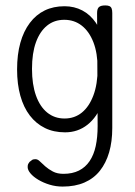

<svg xmlns="http://www.w3.org/2000/svg" viewBox="-20 -487 499 708"><path d="M211 201Q186 201 163 194Q140 187 121.5 176Q103 165 92.5 152.5Q82 140 82 129Q82 121 84 117.5Q86 114 89 110Q96 104 99.5 102Q103 100 111 100Q119 100 127 108Q135 116 147 126.5Q159 137 175 145.5Q191 154 214 154Q247 154 271 142Q295 130 310.5 107Q326 84 333 51.5Q340 19 340 -22L338 -439Q338 -455 345 -461Q352 -467 368 -467Q378 -467 383.5 -464.5Q389 -462 391.5 -456Q394 -450 394 -439V-15Q394 35 382.5 74.5Q371 114 348.5 142.5Q326 171 291.5 186Q257 201 211 201ZM220 1Q178 1 145.5 -15Q113 -31 90 -61Q67 -91 55 -134Q43 -177 43 -231Q43 -286 55 -329Q67 -372 90 -402.5Q113 -433 145 -448.5Q177 -464 218 -464Q254 -464 283.5 -448.5Q313 -433 333.5 -403Q354 -373 365.5 -330Q377 -287 377 -232Q377 -159 357.5 -107Q338 -55 302.5 -27Q267 1 220 1ZM218 -50Q255 -50 282 -72Q309 -94 324.5 -135.5Q340 -177 340 -234Q340 -291 324.5 -331Q309 -371 281.5 -392.5Q254 -414 217 -414Q180 -414 153.5 -392.5Q127 -371 112.5 -331Q98 -291 98 -233Q98 -176 112.5 -135Q127 -94 154 -72Q181 -50 218 -50Z"/></svg>

Font: Fredoka SemiCondensed Light
Style: Regular
Weight: 300
Width: 4
Designer: Ben Nathan
Foundry: Milena B. Brandão, Ben Nathan
Version: Version 2.001